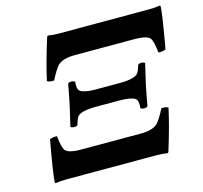

<svg xmlns="http://www.w3.org/2000/svg" viewBox="-97 -756 917 867"><g transform="rotate(-15 362.0 -322.5)"><path d="M342.3 -357.9H454.1Q525.9 -357.9 542.5 -378.9Q550.3 -389.6 557.6 -416Q568.4 -424.8 585.4 -418.9Q588.9 -417.5 590.3 -416Q575.7 -355.5 568.4 -321.8Q562 -292.5 549.8 -224.1Q539.1 -215.3 521.5 -221.2Q518.1 -222.7 516.6 -224.1Q521 -258.8 507.3 -269Q488.8 -281.7 438 -282.2H326.2Q254.4 -282.2 237.3 -261.2Q229.5 -250.5 222.7 -224.1Q211.9 -215.3 194.3 -221.2Q190.9 -222.7 189.5 -224.1Q204.1 -284.7 211.4 -317.9Q217.8 -347.2 230.5 -416Q241.2 -424.8 258.3 -418.9Q261.7 -417.5 263.2 -416Q258.8 -381.3 272.9 -371.1Q291.5 -357.9 342.3 -357.9ZM247.1 -645H670.9Q698.2 -645 721.2 -648.9Q724.1 -647.5 724.1 -646Q725.1 -624 700.2 -479.5Q696.8 -461.4 694.8 -451.2Q678.2 -443.8 660.6 -445.8Q654.8 -502.4 643.1 -515.6Q627 -531.7 576.2 -532.2H293.9Q234.9 -532.2 212.4 -508.8Q198.2 -494.1 172.9 -445.8Q152.8 -443.8 140.6 -451.2Q157.2 -528.8 191.9 -639.2Q193.8 -644.5 194.3 -646Q196.8 -648.4 198.7 -648.9Q222.2 -645 247.1 -645ZM534.2 0H109.9Q82.5 0 60.1 3.9Q57.1 2.4 56.6 1Q55.7 -21 81.1 -165.5Q84.5 -183.6 86.4 -193.8Q103 -201.2 120.1 -199.2Q126 -142.6 138.2 -129.4Q154.3 -113.3 205.1 -112.8H486.8Q545.9 -112.8 568.8 -136.2Q583 -150.9 608.4 -199.2Q628.4 -201.2 640.1 -193.8Q623.5 -116.2 589.4 -5.9Q587.4 -0.5 586.9 1Q584.5 3.4 582 3.9Q559.1 0 534.2 0Z"/></g></svg>

Font: Linux Libertine Slanted O
Style: Bold Slanted
Weight: 700
Designer: Philipp H. Poll
Foundry: Philipp H. Poll
Version: Version 5.0.0